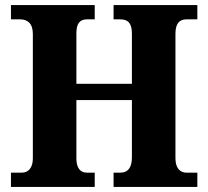

<svg xmlns="http://www.w3.org/2000/svg" viewBox="-20 -734 817 754"><path d="M23 0H352V-56H321C295 -56 280 -75 280 -111V-341H498V-116C498 -75 482 -56 453 -56H426V0H755V-56H712C687 -56 669 -74 669 -112V-602C669 -643 686 -658 712 -658H755V-714H426V-658H452C483 -658 498 -643 498 -602V-405H280V-604C280 -643 295 -658 321 -658H352V-714H23V-658H59C87 -658 109 -643 109 -601V-111C109 -75 91 -56 66 -56H23Z"/></svg>

Font: Noto Serif Lao SemiCondensed ExtraBold
Style: Regular
Weight: 800
Width: 4
Designer: Monotype Design Team
Foundry: Monotype Imaging Inc.
Version: Version 2.003